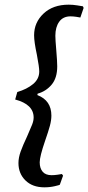

<svg xmlns="http://www.w3.org/2000/svg" viewBox="-20 -671 378 822"><path d="M148 -365Q148 -384 138 -436Q126 -492 126 -520Q126 -575 166.5 -613Q207 -651 274 -651Q292 -651 310.5 -648Q329 -645 335 -644L338 -637L324 -596Q320 -597 306.5 -599Q293 -601 282 -601Q250 -601 233.5 -578Q217 -555 217 -518Q217 -501 221 -455Q225 -407 225 -387Q225 -337 201 -308.5Q177 -280 141 -270L140 -264Q200 -241 200 -176Q200 -156 193.5 -132Q187 -108 173 -68Q150 -1 150 24Q150 49 162.5 64Q175 79 201 79Q212 79 226.5 77Q241 75 245 74L250 81L236 120Q236 121 215 126Q194 131 170 131Q119 131 89 101.5Q59 72 59 27Q59 4 68.5 -22.5Q78 -49 96 -87Q111 -121 117.5 -137.5Q124 -154 124 -168Q124 -224 45 -245L54 -277Q95 -289 121.5 -311Q148 -333 148 -365Z"/></svg>

Font: Alegreya SC Medium
Style: Italic
Weight: 500
Italic angle: -7°
Designer: Juan Pablo del Peral
Foundry: Huerta Tipografica
Version: Version 2.007; ttfautohint (v1.6)